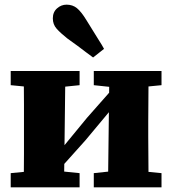

<svg xmlns="http://www.w3.org/2000/svg" viewBox="-20 -805 744 825"><path d="M26 0V-61L129 -71H224L322 -61V0ZM383 0V-61L477 -71H572L674 -61V0ZM82 0Q82 -30 82.5 -67.5Q83 -105 83 -144Q83 -183 83 -217V-283Q83 -317 83 -356Q83 -395 82.5 -433Q82 -471 82 -500H261L255 0ZM226 -67 202 -153H234L354 -299L474 -435L497 -347H468L347 -202ZM444 0 450 -500H619Q618 -471 618 -433Q618 -395 617.5 -356Q617 -317 617 -283V-217Q617 -183 617.5 -144Q618 -105 618 -67.5Q618 -30 619 0ZM26 -439V-500H322V-439L224 -429H129ZM383 -439V-500H674V-439L572 -429H477ZM427 -595 380 -558Q365 -569 349 -581Q333 -593 314 -607.5Q295 -622 269 -640Q240 -663 223.5 -681.5Q207 -700 207 -726Q207 -753 225 -769Q243 -785 266 -785Q292 -785 310.5 -770Q329 -755 351 -719Q369 -691 382 -669Q395 -647 406.5 -629.5Q418 -612 427 -595Z"/></svg>

Font: Source Serif 4 ExtraBold
Style: Regular
Weight: 800
Designer: Frank Grießhammer
Foundry: Adobe Systems Incorporated
Version: Version 4.004;hotconv 1.0.116;makeotfexe 2.5.65601